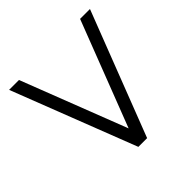

<svg xmlns="http://www.w3.org/2000/svg" viewBox="-171 -811 962 962"><g transform="rotate(-45 310.5 -330.0)"><path d="M280 0 24 -660H94L311 -100L527 -660H597L342 0Z"/></g></svg>

Font: Lil Grotesk
Style: Regular
Weight: 400
Designer: Bastien Sozeau
Foundry: NBR — Bastien Sozeau
Version: Version 4.002; ttfautohint (v1.8.4.7-5d5b)